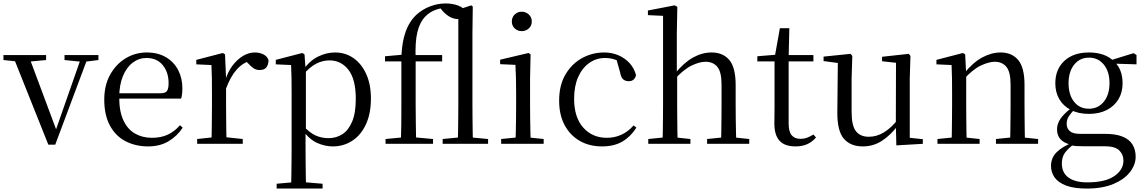

<svg xmlns="http://www.w3.org/2000/svg" viewBox="-28 -836 6654 1116"><path d="M253 5 45 -516H137L306 -63H289L295 -76L449 -516H488L293 5ZM-8 -487V-516H240V-487L131 -477H90ZM347 -487V-516H544V-487L463 -477H446Z M833 15Q760 15 702 -15Q644 -45 611 -106Q578 -167 578 -257Q578 -341 612.5 -402.5Q647 -464 703 -497.5Q759 -531 825 -531Q890 -531 936.5 -503.5Q983 -476 1007.5 -429Q1032 -382 1032 -323Q1032 -287 1025 -263H617V-294H907Q934 -294 943 -308Q952 -322 952 -352Q952 -416 918 -457.5Q884 -499 823 -499Q779 -499 743 -471.5Q707 -444 686 -392.5Q665 -341 665 -269Q665 -188 689.5 -136Q714 -84 757 -59.5Q800 -35 855 -35Q908 -35 947.5 -53.5Q987 -72 1018 -108L1034 -94Q1001 -44 951 -14.5Q901 15 833 15Z M1118 0V-28L1229 -40H1270L1383 -28V0ZM1201 0Q1202 -24 1202.5 -65Q1203 -106 1203.5 -150.5Q1204 -195 1204 -229V-289Q1204 -341 1203.5 -381Q1203 -421 1201 -458L1113 -462V-488L1267 -528L1280 -520L1286 -379V-378V-229Q1286 -195 1286.5 -150.5Q1287 -106 1287.5 -65Q1288 -24 1289 0ZM1285 -319 1264 -371H1282Q1297 -420 1324 -455.5Q1351 -491 1384.5 -511Q1418 -531 1453 -531Q1482 -531 1504 -519.5Q1526 -508 1533 -486Q1532 -459 1520 -444Q1508 -429 1481 -429Q1462 -429 1447 -438.5Q1432 -448 1415 -467L1392 -489L1437 -487Q1385 -473 1348.5 -432.5Q1312 -392 1285 -319Z M1580 260V232L1691 222H1728L1847 232V260ZM1664 260Q1665 226 1665.5 185.5Q1666 145 1666.5 103.5Q1667 62 1667 27V-287Q1667 -338 1666.5 -379.5Q1666 -421 1664 -458L1575 -462V-488L1729 -528L1742 -520L1748 -435L1750 -430V-79L1748 -69V27Q1748 61 1748.5 102.5Q1749 144 1749.5 185Q1750 226 1751 260ZM1906 15Q1861 15 1816 -5Q1771 -25 1733 -77H1720L1734 -105Q1772 -64 1806.5 -48.5Q1841 -33 1882 -33Q1926 -33 1961.5 -55.5Q1997 -78 2018.5 -128.5Q2040 -179 2040 -261Q2040 -375 1997.5 -430Q1955 -485 1887 -485Q1849 -485 1812 -467Q1775 -449 1730 -398L1720 -425H1731Q1770 -482 1819.5 -506.5Q1869 -531 1919 -531Q1980 -531 2027 -498Q2074 -465 2101 -405Q2128 -345 2128 -263Q2128 -177 2099.5 -114.5Q2071 -52 2020.5 -18.5Q1970 15 1906 15Z M2213 0V-28L2329 -39H2369L2489 -28V0ZM2302 0Q2304 -57 2304.5 -114.5Q2305 -172 2305 -229V-479H2210V-509L2335 -520L2305 -505Q2308 -570 2319 -615Q2330 -660 2348 -692.5Q2366 -725 2391 -749Q2427 -782 2472 -799Q2517 -816 2562 -816Q2603 -816 2637 -803Q2671 -790 2679 -764Q2678 -748 2666 -736.5Q2654 -725 2634 -725Q2613 -725 2590.5 -736Q2568 -747 2545 -772L2528 -793V-804H2560V-792Q2524 -787 2496 -775.5Q2468 -764 2444 -740Q2412 -707 2398 -649.5Q2384 -592 2388 -490V-229Q2388 -172 2389 -114.5Q2390 -57 2391 0ZM2347 -479V-516H2542V-479ZM2545 0V-28L2659 -39H2692L2809 -28V0ZM2633 0Q2634 -31 2634.5 -70.5Q2635 -110 2635.5 -151.5Q2636 -193 2636 -229V-780L2711 -805L2720 -798L2718 -641V-229Q2718 -193 2718.5 -151.5Q2719 -110 2719.5 -70.5Q2720 -31 2721 0Z M2885 0V-28L2995 -39H3026L3132 -28V0ZM2968 0Q2969 -24 2970 -65Q2971 -106 2971.5 -150.5Q2972 -195 2972 -229V-289Q2972 -340 2971 -381Q2970 -422 2968 -459L2879 -463V-489L3044 -528L3056 -520L3053 -380V-229Q3053 -195 3053.5 -150.5Q3054 -106 3055 -65Q3056 -24 3057 0ZM3005 -655Q2981 -655 2964 -670.5Q2947 -686 2947 -711Q2947 -736 2964 -752Q2981 -768 3005 -768Q3028 -768 3045.5 -752Q3063 -736 3063 -711Q3063 -686 3045.5 -670.5Q3028 -655 3005 -655Z M3471 15Q3398 15 3342 -17Q3286 -49 3254 -108.5Q3222 -168 3222 -251Q3222 -341 3259 -403.5Q3296 -466 3355.5 -498.5Q3415 -531 3484 -531Q3529 -531 3567 -514.5Q3605 -498 3631.5 -469Q3658 -440 3669 -399Q3660 -364 3627 -364Q3606 -364 3593.5 -375.5Q3581 -387 3577 -413L3552 -502L3602 -462Q3571 -482 3544 -490.5Q3517 -499 3489 -499Q3438 -499 3397 -470Q3356 -441 3332.5 -388Q3309 -335 3309 -262Q3309 -154 3362 -94.5Q3415 -35 3499 -35Q3544 -35 3583 -52.5Q3622 -70 3655 -107L3671 -94Q3638 -42 3590 -13.5Q3542 15 3471 15Z M3740 0V-28L3849 -39H3882L3985 -28V0ZM3823 0Q3824 -24 3824.5 -65Q3825 -106 3825.5 -150.5Q3826 -195 3826 -229V-744L3738 -748V-775L3894 -805L3909 -796L3906 -641V-412L3908 -399V-229Q3908 -195 3908.5 -150.5Q3909 -106 3909.5 -65Q3910 -24 3911 0ZM4082 0V-28L4190 -39H4222L4327 -28V0ZM4163 0Q4164 -24 4164.5 -64.5Q4165 -105 4165.5 -149.5Q4166 -194 4166 -229V-344Q4166 -418 4141.5 -447.5Q4117 -477 4073 -477Q4038 -477 3992 -455Q3946 -433 3891 -373L3872 -407H3894Q3947 -472 4000 -501.5Q4053 -531 4108 -531Q4174 -531 4211 -487.5Q4248 -444 4248 -341V-229Q4248 -194 4248.5 -149.5Q4249 -105 4250 -64.5Q4251 -24 4252 0Z M4515 -479V-516H4700V-479ZM4596 15Q4533 15 4503 -18Q4473 -51 4473 -118Q4473 -142 4473.5 -161Q4474 -180 4474 -207V-479H4374V-509L4495 -519L4475 -504L4505 -672H4560L4556 -501V-489V-118Q4556 -71 4573.5 -50Q4591 -29 4624 -29Q4646 -29 4663 -35.5Q4680 -42 4700 -54L4715 -37Q4694 -12 4665 1.5Q4636 15 4596 15Z M4987 15Q4916 15 4877 -29.5Q4838 -74 4839 -186L4842 -484L4864 -467L4759 -481V-507L4916 -523L4926 -511L4922 -380V-185Q4922 -105 4947.5 -73Q4973 -41 5022 -41Q5069 -41 5112 -68Q5155 -95 5191 -142L5214 -103H5188Q5149 -51 5099 -18Q5049 15 4987 15ZM5182 9 5179 -114V-116L5180 -471L5099 -480V-506L5254 -523L5264 -511L5260 -380V-35L5336 -27V0Z M5421 0V-28L5529 -39H5562L5666 -28V0ZM5503 0Q5504 -24 5504.5 -65Q5505 -106 5505.5 -150.5Q5506 -195 5506 -229V-289Q5506 -341 5505.5 -381Q5505 -421 5503 -458L5415 -462V-488L5569 -528L5582 -520L5588 -403V-402V-229Q5588 -195 5588.5 -150.5Q5589 -106 5589.5 -65Q5590 -24 5591 0ZM5761 0V-28L5868 -39H5901L6006 -28V0ZM5843 0Q5844 -24 5844.5 -64.5Q5845 -105 5845.5 -149.5Q5846 -194 5846 -229V-344Q5846 -418 5821.5 -447.5Q5797 -477 5754 -477Q5720 -477 5673 -455Q5626 -433 5571 -372L5563 -406H5573Q5627 -473 5681 -502Q5735 -531 5788 -531Q5853 -531 5890 -487.5Q5927 -444 5927 -342V-229Q5927 -194 5927.5 -149.5Q5928 -105 5928.5 -64.5Q5929 -24 5930 0Z M6289 260Q6214 260 6168.5 242.5Q6123 225 6102 195.5Q6081 166 6081 128Q6081 81 6114.5 48Q6148 15 6214 -11L6219 -2Q6180 27 6162 52Q6144 77 6144 114Q6144 168 6182.5 196Q6221 224 6291 224Q6396 224 6449 187.5Q6502 151 6502 97Q6502 63 6478 38.5Q6454 14 6391 14H6268Q6245 14 6227 13Q6209 12 6193 7V4Q6116 -15 6116 -84Q6116 -116 6135.5 -145Q6155 -174 6200 -209V-218L6223 -206Q6197 -179 6184.5 -160Q6172 -141 6172 -116Q6172 -90 6190 -74Q6208 -58 6249 -58H6395Q6456 -58 6495.5 -42.5Q6535 -27 6554 3Q6573 33 6573 75Q6573 121 6540.5 163.5Q6508 206 6444.5 233Q6381 260 6289 260ZM6301 -174Q6241 -174 6197 -196.5Q6153 -219 6129.5 -259Q6106 -299 6106 -352Q6106 -433 6158.5 -482Q6211 -531 6302 -531Q6348 -531 6385 -518Q6422 -505 6446 -480L6449 -478Q6497 -432 6497 -352Q6497 -299 6473 -259Q6449 -219 6405 -196.5Q6361 -174 6301 -174ZM6301 -204Q6355 -204 6388 -245Q6421 -286 6421 -353Q6421 -420 6388 -460.5Q6355 -501 6302 -501Q6248 -501 6215.5 -460Q6183 -419 6183 -352Q6183 -285 6215 -244.5Q6247 -204 6301 -204ZM6416 -467V-484H6422L6561 -527L6578 -516V-462Z"/></svg>

Font: Noto Serif KR
Style: Regular
Weight: 400
Designer: Ryoko NISHIZUKA  (kana & ideographs); Frank Grießhammer (Latin, Greek & Cyrillic); Wenlong ZHANG  (bopomofo); Sandoll Co
Foundry: Adobe
Version: Version 2.003-H1;hotconv 1.1.1;makeotfexe 2.6.0